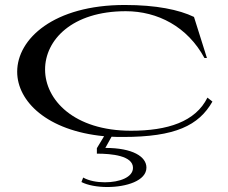

<svg xmlns="http://www.w3.org/2000/svg" viewBox="-20 -535 916 771"><path d="M474 15C684 15 778 -31 833 -127L813 -143C765 -46 653 -10 506 -10C277 -10 161 -134 161 -256C161 -374 269 -490 485 -490C613 -490 733 -428 801 -302H811L759 -467C699 -496 607 -515 481 -515C196 -515 49 -379 49 -247C49 -128 169 -10 398 12L369 60V82C428 82 514 90 514 139C514 177 460 197 401 197C369 197 337 191 314 178L307 196C332 209 371 216 411 216C487 216 568 191 568 138C568 94 513 59 403 59L428 14C443 15 458 15 474 15Z"/></svg>

Font: Sprat Extended
Style: Regular
Weight: 400
Width: 9
Designer: Ethan Nakache
Foundry: Collletttivo
Version: Version 2.000;Glyphs 3.2 (3217)